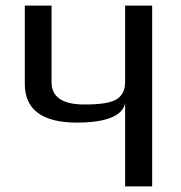

<svg xmlns="http://www.w3.org/2000/svg" viewBox="-20 -669 650 689"><path d="M429 -298V0H526V-649H429V-374C429 -346 419 -326 399 -313C378 -300 340 -294 283 -294C204 -294 165 -321 165 -374V-649H69V-368C69 -275 132 -229 257 -229C331 -229 417 -242 429 -298Z"/></svg>

Font: Gamestation Text
Style: Bold
Weight: 400
Designer: Jonas Hecksher
Foundry: Jonas Hecksher, Playtypeª, e-types AS
Version: Version 1.003